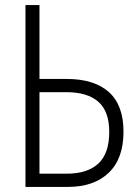

<svg xmlns="http://www.w3.org/2000/svg" viewBox="-20 -734 540 754"><path d="M80 0V-714H135V-424H241Q350 -424 407.5 -372.5Q465 -321 465 -217Q465 -111 407 -55.5Q349 0 247 0ZM135 -52H243Q323 -52 366 -91.5Q409 -131 409 -216Q409 -297 366 -334.5Q323 -372 241 -372H135Z"/></svg>

Font: Noto Sans Mono ExtraCondensed Light
Style: Regular
Weight: 300
Width: 2
Designer: Monotype Design Team
Foundry: Monotype Imaging Inc.
Version: Version 2.014; ttfautohint (v1.8.4.7-5d5b)